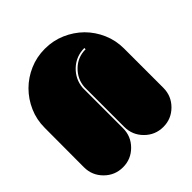

<svg xmlns="http://www.w3.org/2000/svg" viewBox="-238 -1115 1272 1272"><g transform="rotate(-45 398.5 -479.0)"><path d="M8.8 -570.3Q8.8 -647.5 38.1 -713.9Q67.4 -781.2 118.2 -832Q168 -881.8 235.4 -911.1Q302.7 -940.4 379.9 -940.4Q457 -940.4 524.4 -911.1Q591.8 -881.8 642.6 -832Q693.4 -781.2 722.7 -713.9Q752 -646.5 752 -570.3Q752 -447.3 752 -202.1Q752 -126 698.2 -72.3Q644.5 -18.6 569.3 -18.6Q493.2 -18.6 439.5 -72.3Q385.7 -126 385.7 -202.1Q385.7 -326.2 385.7 -575.2Q390.6 -646.5 443.4 -697.3Q495.1 -747.1 568.4 -747.1Q568.4 -751 568.4 -758.8Q491.2 -758.8 435.5 -707Q379.9 -654.3 374 -579.1Q374 -453.1 374 -202.1Q374 -126 320.3 -72.3Q266.6 -18.6 191.4 -18.6Q115.2 -18.6 61.5 -72.3Q7.8 -126 7.8 -202.1Q8.8 -324.2 8.8 -570.3Z"/></g></svg>

Font: Superfatty
Style: Fat
Weight: 400
Version: Version 1.0